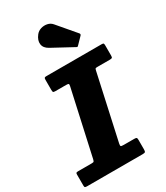

<svg xmlns="http://www.w3.org/2000/svg" viewBox="-275 -1142 1074 1244"><g transform="rotate(-30 262.5 -520.0)"><path d="M211.5 -1011Q186.5 -979 190.5 -948.8Q194.5 -918.5 228.5 -900L383.5 -816Q389 -812.5 391.8 -813.5Q394.5 -814.5 398.5 -819L444.5 -866.5Q453 -875.5 444 -884.5L332.5 -1015.5Q317.5 -1033.5 294.2 -1038.2Q271 -1043 248.2 -1036Q225.5 -1029 211.5 -1011ZM-25.5 -16.5Q-25.5 -5 -21.5 -2.5Q-17.5 0 -5.5 0H409Q424 0 428 -4.2Q432 -8.5 432 -24V-92.5Q432 -107 428.2 -110.2Q424.5 -113.5 410 -113.5H334Q315.5 -113.5 312 -117Q308.5 -120.5 311.5 -135.5L418 -620Q420.5 -630.5 422.5 -633.5Q424.5 -636.5 438 -636.5H530.5Q543.5 -636.5 547.5 -639.8Q551.5 -643 551.5 -656.5V-730.5Q551.5 -742.5 549 -746.2Q546.5 -750 535 -750H121.5Q110.5 -750 107.5 -746.5Q104.5 -743 104.5 -732V-658Q104.5 -644.5 107.2 -640.5Q110 -636.5 123 -636.5H203Q219 -636.5 222 -632.8Q225 -629 222 -616L115 -132.5Q112 -120.5 109.2 -117Q106.5 -113.5 91.5 -113.5H-6.5Q-17.5 -113.5 -21.5 -111.2Q-25.5 -109 -25.5 -98.5Z"/></g></svg>

Font: Besley ExtraBold
Style: Italic
Weight: 800
Italic angle: -13°
Designer: Owen Earl
Foundry: indestructible type*
Version: Version 2.001